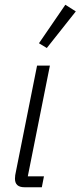

<svg xmlns="http://www.w3.org/2000/svg" viewBox="-20 -788 339 808"><path d="M83 0Q43 0 43 -36Q43 -42 44 -50.5Q45 -59 47 -66L136 -512H190L97 -46H165L156 0ZM177 -586 144 -606 255 -768 299 -740Z"/></svg>

Font: IBM Plex Sans Condensed Light
Style: Italic
Weight: 300
Width: 3
Italic angle: -11°
Designer: Mike Abbink, Paul van der Laan, Pieter van Rosmalen
Foundry: Bold Monday
Version: Version 1.3